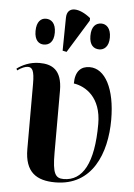

<svg xmlns="http://www.w3.org/2000/svg" viewBox="-56 -851 632 903"><g transform="rotate(5 259.5 -399.0)"><path d="M239 -606 335 -762V-774C281 -818 223 -823 222 -766L220 -610ZM129 -631C154 -631 176 -647 176 -691C176 -736 154 -753 129 -753C106 -753 85 -736 85 -691C85 -647 106 -631 129 -631ZM391 -631C413 -631 436 -647 436 -691C436 -736 413 -753 391 -753C365 -753 344 -736 344 -691C344 -647 365 -631 391 -631ZM239 10C414 10 476 -148 476 -306C476 -452 427 -544 354 -544C313 -544 286 -519 286 -461C341 -453 417 -408 417 -281C417 -96 367 -9 277 -9C238 -9 224 -30 224 -128V-421C224 -522 174 -543 117 -543C72 -543 35 -525 11 -507L15 -499C34 -513 52 -520 64 -520C84 -520 95 -507 95 -442V-135C95 -24 152 10 239 10Z"/></g></svg>

Font: Noto Serif Display ExtraCondensed
Style: Bold
Weight: 700
Width: 2
Designer: Monotype Design Team
Foundry: Monotype Imaging Inc.
Version: Version 2.009